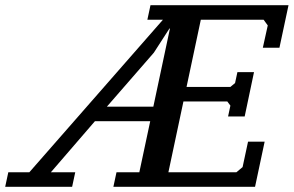

<svg xmlns="http://www.w3.org/2000/svg" viewBox="-70 -720 1132 740"><path d="M1042 -700H510L498 -644H558L43 -56H-38L-50 0H208L220 -56H126L296 -253H509L467 -56H379L367 0H913L950 -174H886L865 -76L841 -56H579L637 -329H806L818 -313L809 -271H873L909 -442H845L836 -400L818 -385H649L704 -644H946L962 -622L943 -536H1007ZM342 -309 523 -517 583 -610H585L521 -309Z"/></svg>

Font: PT Serif Caption
Style: Italic
Weight: 400
Italic angle: -12°
Designer: A.Korolkova, O.Umpeleva, V.Yefimov
Foundry: ParaType Ltd
Version: Version 1.000W OFL